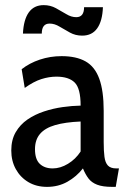

<svg xmlns="http://www.w3.org/2000/svg" viewBox="-20 -719 497 749"><path d="M163.5 10Q122 10 90.8 -8.5Q59.5 -27 41.8 -59Q24 -91 24 -132Q24 -173.5 41.2 -203.2Q58.5 -233 87.2 -252.8Q116 -272.5 151.5 -284.2Q187 -296 224.2 -301.2Q261.5 -306.5 294.5 -307Q294.5 -374.5 271.2 -397.2Q248 -420 200 -420Q171.5 -420 141.5 -410.5Q111.5 -401 76.5 -376L64.5 -449Q95 -473 135.5 -486.5Q176 -500 220.5 -500Q277.5 -500 313.8 -479.5Q350 -459 367.2 -412Q384.5 -365 384.5 -286.5V-165Q384.5 -130 387.5 -107.2Q390.5 -84.5 401 -73.2Q411.5 -62 434 -62H444L431.5 10H418Q380.5 10 358.8 1.5Q337 -7 325 -23Q313 -39 303.5 -62Q278.5 -30 243 -10Q207.5 10 163.5 10ZM185.5 -62Q215.5 -62 245.2 -80Q275 -98 294.5 -128V-245Q234.5 -242.5 195 -231Q155.5 -219.5 136 -196.5Q116.5 -173.5 116.5 -137Q116.5 -97.5 135.2 -79.8Q154 -62 185.5 -62ZM300.5 -580Q274.5 -580 253 -591.8Q231.5 -603.5 212.2 -615.2Q193 -627 173.5 -627Q143 -627 143 -588H69.5Q72 -642 92.2 -670.5Q112.5 -699 150.5 -699Q176.5 -699 198 -687.2Q219.5 -675.5 238.8 -663.8Q258 -652 277.5 -652Q308 -652 308 -691H381.5Q379.5 -637 359.2 -608.5Q339 -580 300.5 -580Z"/></svg>

Font: Cabin
Style: Regular
Weight: 400
Width: 4
Designer: Pablo Impallari
Foundry: Pablo Impallari. http://www.impallari.com Igino Marini. http://www.ikern.com
Version: Version 3.001